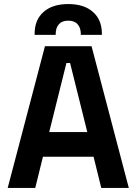

<svg xmlns="http://www.w3.org/2000/svg" viewBox="-20 -928 674 948"><path d="M154 0H18L202 -700H432L616 0H480L442 -154H192ZM308 -617 223 -276H411L326 -617ZM255 -756H151V-762Q151 -830 195 -869Q239 -908 317 -908Q395 -908 439 -869Q483 -830 483 -762V-756H379V-760Q379 -790 363.5 -808Q348 -826 317 -826Q286 -826 270.5 -808Q255 -790 255 -760Z"/></svg>

Font: Rootstock Sans Headline
Style: Bold
Weight: 700
Designer: Florian Karsten
Foundry: Florian Karsten
Version: Version 2.000;FEAKit 1.0